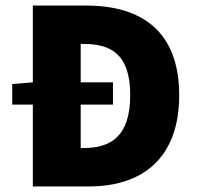

<svg xmlns="http://www.w3.org/2000/svg" viewBox="-20 -670 708 690"><path d="M24 -294H98V0H300C488 0 624 -98 624 -328C624 -558 488 -650 290 -650H98V-374L24 -368ZM270 -138V-294H386V-374H270V-512H280C374 -512 448 -480 448 -328C448 -176 374 -138 280 -138Z"/></svg>

Font: Giro Sans Black
Style: Regular
Weight: 900
Designer: Paul D. Hunt
Foundry: Adobe Systems Incorporated
Version: Version 1.000;PS 1.0;hotconv 1.0.88;makeotf.lib2.5.647800